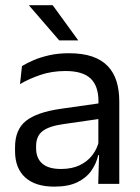

<svg xmlns="http://www.w3.org/2000/svg" viewBox="-20 -703 534 734"><path d="M355.5 0 359 -118.5 356 -131V-286.5L356.5 -315Q356.5 -374.5 326.2 -403Q296 -431.5 230.5 -431.5Q178 -431.5 134.2 -416.5Q90.5 -401.5 56.5 -381.5L64 -450.5Q83 -462 109.2 -473.2Q135.5 -484.5 169.2 -492Q203 -499.5 243.5 -499.5Q296 -499.5 332.8 -486.8Q369.5 -474 392.2 -450Q415 -426 425.5 -392Q436 -358 436 -316V0ZM187.5 10.5Q115 10.5 76.2 -24.8Q37.5 -60 37.5 -125.5V-140Q37.5 -207.5 79.2 -240.8Q121 -274 212 -287L366.5 -309L371 -250L222 -228.5Q166 -220.5 142 -201.2Q118 -182 118 -144.5V-136.5Q118 -98 141.8 -77.5Q165.5 -57 213 -57Q255 -57 285 -71.5Q315 -86 333.5 -110.5Q352 -135 358.5 -165L371 -110H355.5Q348.5 -78 329.2 -50.5Q310 -23 275.5 -6.2Q241 10.5 187.5 10.5ZM181.5 -683 278.5 -549.5V-548.5H206.5L91.5 -681.5V-683Z"/></svg>

Font: Anek Gurmukhi
Style: Regular
Weight: 400
Designer: Sarang Kulkarni (Gurmukhi), Yesha Goshar (Latin)
Foundry: Ek Type
Version: Version 1.003